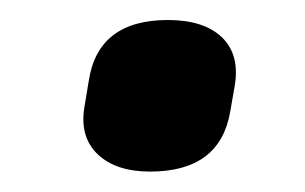

<svg xmlns="http://www.w3.org/2000/svg" viewBox="-20 -358 302 190"><path d="M128.5 -188.2Q94.5 -188.2 76.5 -205.5Q58.5 -222.9 63.6 -252.5L67.9 -278.3Q77.1 -338.2 146.2 -338.2Q181.9 -338.2 199.8 -320.9Q217.6 -303.5 212.2 -272.6L207.8 -247.4Q197.6 -188.2 128.5 -188.2Z"/></svg>

Font: Sofia Sans Semi Condensed
Style: Italic
Weight: 400
Italic angle: -9°
Designer: Botio Nikoltchev, Ani Petrova
Foundry: lettersoup
Version: Version 4.101